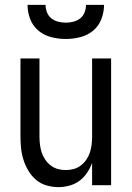

<svg xmlns="http://www.w3.org/2000/svg" viewBox="-20 -760 540 788"><path d="M220 8Q195 8 171 1Q147 -6 128.5 -21.5Q110 -37 97 -58.5Q84 -80 76.5 -103.5Q69 -127 66.5 -151.5Q64 -176 64 -200V-520H142V-200Q142 -183 144 -166.5Q146 -150 151 -134.5Q156 -119 165.5 -105Q175 -91 188 -81Q201 -71 217 -66.5Q233 -62 250 -62Q267 -62 283 -66.5Q299 -71 312 -81Q325 -91 334.5 -105Q344 -119 349 -134.5Q354 -150 356 -166.5Q358 -183 358 -200V-520H436V0H358V-91Q350 -70 337 -50.5Q324 -31 305.5 -17.5Q287 -4 264.5 2Q242 8 220 8ZM250 -600Q220 -600 190.5 -607.5Q161 -615 138 -634Q115 -653 104 -681.5Q93 -710 93 -740H167Q167 -724 173 -709Q179 -694 191 -684.5Q203 -675 218.5 -671Q234 -667 250 -667Q266 -667 281.5 -671Q297 -675 309 -684.5Q321 -694 327 -709Q333 -724 333 -740H407Q407 -710 396 -681.5Q385 -653 362 -634Q339 -615 309.5 -607.5Q280 -600 250 -600Z"/></svg>

Font: Iosevka MaddieWtf
Style: Regular
Weight: 400
Monospace: yes
Designer: Belleve Invis
Foundry: Belleve Invis
Version: Version 31.3.0; ttfautohint (v1.8.3)